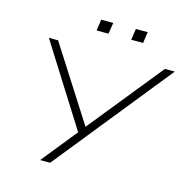

<svg xmlns="http://www.w3.org/2000/svg" viewBox="-125 -1006 1096 1125"><g transform="rotate(15 423.0 -443.5)"><path d="M218 0 399 -225 401 -199 82 -705H138L427 -253H421L786 -705H846L279 0ZM551 -819 561 -887H633L623 -819ZM341 -819 351 -887H424L413 -819Z"/></g></svg>

Font: Nunito Sans 10pt Expanded ExtraLight
Style: Italic
Weight: 250
Width: 7
Italic angle: -9°
Designer: Vernon Adams
Foundry: Vernon Adams
Version: Version 3.101;gftools[0.9.27]